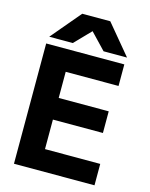

<svg xmlns="http://www.w3.org/2000/svg" viewBox="-137 -1032 873 1118"><g transform="rotate(15 300.0 -473.0)"><path d="M58.5 -725H529.5V-595H211V-437.5H512.5V-307H211V-129H544V0H58.5ZM216.5 -946.5H385.5L534.5 -767.5H393L301 -864L207.5 -767.5H65.5Z"/></g></svg>

Font: JuliaMono ExtraBold
Style: Regular
Weight: 800
Monospace: yes
Designer: cormullion
Foundry: corm
Version: Version 0.055; ttfautohint (v1.8.4)